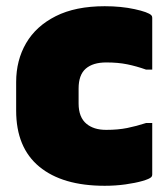

<svg xmlns="http://www.w3.org/2000/svg" viewBox="-20 -583 540 618"><path d="M317 -563Q370 -563 413.5 -553.5Q457 -544 467 -534Q470 -531 470 -526V-359H450Q419 -370 389.5 -376Q360 -382 322 -382Q279 -382 256 -362Q233 -342 233 -298V-250Q233 -205 259 -184Q270 -175 285.5 -170Q301 -165 322 -165Q360 -165 389.5 -171Q419 -177 450 -187H470V-21Q470 -16 467 -13Q461 -7 438.5 -0.5Q416 6 384 10.5Q352 15 317 15Q181 15 106.5 -46.5Q32 -108 32 -227V-319Q32 -389 64 -444Q96 -499 159.5 -531Q223 -563 317 -563Z"/></svg>

Font: Recursive Sn Lnr St Blk
Style: Regular
Weight: 900
Version: Version 1.079;hotconv 1.0.112;makeotfexe 2.5.65598; ttfautoh